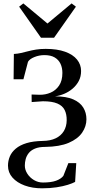

<svg xmlns="http://www.w3.org/2000/svg" viewBox="-20 -818 539 1094"><path d="M219.5 255Q164.5 255 120.8 239Q77 223 51.2 194Q25.5 165 25.5 126Q25.5 98.5 36 73.5Q46.5 48.5 70 28.8Q93.5 9 131.2 -2.5Q169 -14 223.5 -15Q267 -15.5 297.2 -30Q327.5 -44.5 343.5 -70.8Q359.5 -97 360 -132.5Q360.5 -166.5 348.5 -191Q336.5 -215.5 306.8 -228.2Q277 -241 224.5 -241L160.5 -236.5L160 -279.5L206 -278Q238.5 -277.5 268 -290Q297.5 -302.5 316.5 -330.2Q335.5 -358 335.5 -402.5Q335.5 -431.5 324.8 -454.5Q314 -477.5 291.5 -490.8Q269 -504 233 -504Q203.5 -504 176.2 -493Q149 -482 139.5 -466L113.5 -366.5H57.5L59 -510.5Q79.5 -511.5 99.2 -516Q119 -520.5 140 -526Q161 -531.5 185.5 -535.5Q210 -539.5 240.5 -539.5Q306 -539.5 351 -523.2Q396 -507 419 -478.5Q442 -450 442 -413.5Q442 -381.5 428.8 -356.5Q415.5 -331.5 393.8 -313Q372 -294.5 345.8 -283.5Q319.5 -272.5 293.5 -269Q357.5 -269 396.8 -252Q436 -235 454.2 -205.5Q472.5 -176 472.5 -138.5Q472.5 -98 448 -62.2Q423.5 -26.5 371.5 -4.2Q319.5 18 238 19Q202 19 179 28.8Q156 38.5 143.5 54.5Q131 70.5 126.2 89Q121.5 107.5 121.5 125.5Q121.5 149.5 135.8 171.8Q150 194 173.5 208Q197 222 224.5 222Q271 222 299.2 211.8Q327.5 201.5 341 184L369.5 111.5H414.5L408 218.5Q393.5 226.5 366.5 235Q339.5 243.5 302.2 249.2Q265 255 219.5 255ZM213.5 -603 89 -780 113 -798.5 250.5 -684 388 -798.5 412.5 -780 288 -603Z"/></svg>

Font: Merriweather 96pt
Style: Regular
Weight: 400
Version: Version 2.100